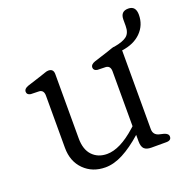

<svg xmlns="http://www.w3.org/2000/svg" viewBox="-113 -715 829 838"><g transform="rotate(-20 301.5 -296.0)"><path d="M101 -128.5V-370.5Q101 -396.5 80 -398.5L41 -399.5Q23.5 -402.5 23.5 -416.5Q23.5 -431 44 -438L109.5 -459Q120.5 -462.5 130.5 -466.2Q140.5 -470 148 -470Q171.5 -470 171.5 -445V-146.5Q171.5 -94.5 197.5 -67.2Q223.5 -40 265.5 -40Q325.5 -40 401 -107.5L410.5 -116V-370.5Q410.5 -396.5 389.5 -398.5L350.5 -399.5Q333 -402.5 333 -416.5Q333 -431 353.5 -438L419 -459Q430 -462.5 439.8 -466.2Q449.5 -470 455.5 -469.5Q496 -476.5 514 -490.8Q532 -505 532 -537.5V-567Q532 -605 568 -605Q603 -605 603 -564Q603 -516 570.2 -483Q537.5 -450 481 -442.5V-77Q481 -50 507 -43L528 -38Q548.5 -32 548.5 -18Q548.5 0 525.5 0H456Q433.5 0 423 -10.2Q412.5 -20.5 412.5 -46V-75Q364.5 -32.5 321.5 -10Q278.5 12.5 239 12.5Q179 12.5 140 -26.2Q101 -65 101 -128.5Z"/></g></svg>

Font: Fraunces 9pt S100 Light
Style: Regular
Weight: 300
Version: Version 1.000; ttfautohint (v1.8.3)